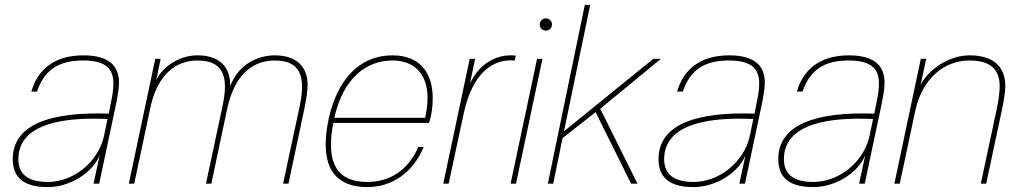

<svg xmlns="http://www.w3.org/2000/svg" viewBox="-20 -750 4159 784"><path d="M320 -524C194 -524 131 -458 108 -376H131C162 -467 222 -503 320 -503C416 -503 443 -465 443 -410C443 -383 439 -359 432 -327L424 -286C192 -294 32 -245 32 -100C32 -25 77 14 175 14C263 14 357 -42 387 -116L362 0H385L452 -316C459 -349 466 -388 466 -412C466 -483 423 -524 320 -524ZM55 -100C55 -250 251 -272 419 -264L404 -192C380 -88 280 -7 175 -7C89 -7 55 -43 55 -100Z M787 -524C702 -524 637 -467 618 -422L636 -510H614L506 0H528L597 -324C628 -447 698 -503 787 -503C914 -503 907 -404 888 -313L821 0H843L907 -303V-302C935 -440 1008 -503 1102 -503C1229 -503 1222 -404 1203 -313L1136 0H1158L1224 -312C1230 -340 1236 -381 1236 -403C1236 -481 1187 -524 1102 -524C1036 -524 954 -490 920 -398C922 -478 874 -524 787 -524Z M1583 -524C1369 -524 1310 -281 1310 -159C1310 -47 1366 14 1480 14C1580 14 1667 -45 1710 -150H1688C1647 -54 1570 -7 1480 -7C1365 -7 1307 -73 1341 -248H1732C1741 -275 1747 -311 1747 -349C1747 -451 1696 -524 1583 -524ZM1345 -269C1382 -432 1476 -503 1583 -503C1681 -503 1753 -434 1716 -269Z M2063 -524C2014 -524 1963 -500 1928 -456C1916 -440 1907 -426 1899 -409L1920 -510H1898L1790 0H1812L1874 -289C1909 -448 1989 -511 2082 -503L2086 -523C2079 -524 2071 -524 2063 -524Z M2195 -510H2173L2065 0H2087ZM2184 -650C2184 -636 2195 -625 2209 -625C2223 -625 2234 -636 2234 -650C2234 -664 2223 -675 2209 -675C2195 -675 2184 -664 2184 -650Z M2679 -510H2648L2283 -214L2390 -730H2368L2217 0H2239L2277 -186L2412 -292L2557 0H2583L2431 -306Z M2957 -524C2831 -524 2768 -458 2745 -376H2768C2799 -467 2859 -503 2957 -503C3053 -503 3080 -465 3080 -410C3080 -383 3076 -359 3069 -327L3061 -286C2829 -294 2669 -245 2669 -100C2669 -25 2714 14 2812 14C2900 14 2994 -42 3024 -116L2999 0H3022L3089 -316C3096 -349 3103 -388 3103 -412C3103 -483 3060 -524 2957 -524ZM2692 -100C2692 -250 2888 -272 3056 -264L3041 -192C3017 -88 2917 -7 2812 -7C2726 -7 2692 -43 2692 -100Z M3446 -524C3320 -524 3257 -458 3234 -376H3257C3288 -467 3348 -503 3446 -503C3542 -503 3569 -465 3569 -410C3569 -383 3565 -359 3558 -327L3550 -286C3318 -294 3158 -245 3158 -100C3158 -25 3203 14 3301 14C3389 14 3483 -42 3513 -116L3488 0H3511L3578 -316C3585 -349 3592 -388 3592 -412C3592 -483 3549 -524 3446 -524ZM3181 -100C3181 -250 3377 -272 3545 -264L3530 -192C3506 -88 3406 -7 3301 -7C3215 -7 3181 -43 3181 -100Z M3762 -510H3740L3632 0H3654L3717 -296C3747 -436 3841 -503 3939 -503C4029 -503 4062 -462 4062 -398C4062 -372 4058 -344 4049 -300L3985 0H4007L4070 -296C4079 -337 4085 -374 4085 -399C4085 -484 4029 -524 3939 -524C3854 -524 3772 -467 3739 -403Z"/></svg>

Font: Nacelle Thin
Style: Italic
Weight: 100
Italic angle: -12°
Designer: Sora Sagano
Foundry: Sora Sagano
Version: Version 1.000;FEAKit 1.0